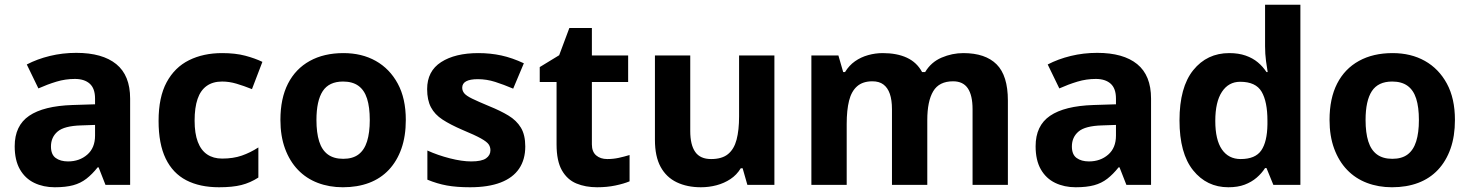

<svg xmlns="http://www.w3.org/2000/svg" viewBox="-20 -780 6203 810"><path d="M302 -557Q412 -557 470.5 -509.5Q529 -462 529 -364V0H425L396 -74H392Q369 -45 344.5 -26Q320 -7 288.5 1.5Q257 10 211 10Q163 10 124.5 -8.5Q86 -27 64 -65.5Q42 -104 42 -163Q42 -250 103 -291.5Q164 -333 286 -337L381 -340V-364Q381 -407 358.5 -427Q336 -447 296 -447Q256 -447 218 -435.5Q180 -424 142 -407L93 -508Q137 -531 190.5 -544Q244 -557 302 -557ZM323 -251Q251 -249 223 -225Q195 -201 195 -162Q195 -128 215 -113.5Q235 -99 267 -99Q315 -99 348 -127.5Q381 -156 381 -208V-253Z M904 10Q823 10 766 -19.5Q709 -49 679 -111Q649 -173 649 -270Q649 -370 683 -433Q717 -496 777.5 -526Q838 -556 917 -556Q973 -556 1014.5 -545Q1056 -534 1087 -519L1043 -404Q1008 -418 977.5 -427Q947 -436 917 -436Q878 -436 852 -417.5Q826 -399 813.5 -362.5Q801 -326 801 -271Q801 -217 814.5 -181.5Q828 -146 854 -128.5Q880 -111 917 -111Q964 -111 1000 -123.5Q1036 -136 1070 -158V-31Q1036 -9 998.5 0.5Q961 10 904 10Z M1692 -274Q1692 -205.6 1673.5 -153.1Q1654.9 -100.5 1620.5 -63.7Q1586 -27 1537 -8.5Q1488 10 1426.4 10Q1369.2 10 1320.6 -8.5Q1272 -27 1237 -63.5Q1202 -100 1182.5 -153Q1163 -206 1163 -274.2Q1163 -364.7 1195 -427.3Q1227.1 -489.9 1286.9 -522.9Q1346.7 -556 1429 -556Q1506.4 -556 1565.2 -523Q1624 -490 1658 -427.3Q1692 -364.7 1692 -274ZM1315 -273.8Q1315 -220 1326.5 -183.5Q1338 -147 1363 -128.5Q1388 -110 1428 -110Q1468 -110 1492.5 -128.5Q1517 -147 1528.5 -183.5Q1540 -220 1540 -273.6Q1540 -328 1528.5 -364Q1517 -400 1492 -418Q1467.1 -436 1427.3 -436Q1368 -436 1341.5 -395.5Q1315 -355 1315 -273.8Z M2196 -162Q2196 -107 2170 -68.5Q2144 -30 2092 -10Q2040 10 1963 10Q1906 10 1865 2.5Q1824 -5 1783 -22V-145Q1827 -125 1878 -112Q1929 -99 1968 -99Q2012 -99 2030.5 -112Q2049 -125 2049 -146Q2049 -160 2041.5 -171Q2034 -182 2009 -196Q1984 -210 1931 -232Q1880 -254 1847 -275.5Q1814 -297 1798 -327.5Q1782 -358 1782 -404Q1782 -480 1841 -518Q1900 -556 1998 -556Q2049 -556 2095 -546Q2141 -536 2190 -513L2145 -406Q2105 -423 2069 -434.5Q2033 -446 1996 -446Q1963 -446 1946.5 -437Q1930 -428 1930 -410Q1930 -397 1938.5 -386.5Q1947 -376 1971.5 -364Q1996 -352 2044 -332Q2091 -313 2125 -292.5Q2159 -272 2177.5 -241.5Q2196 -211 2196 -162Z M2542 -109Q2567 -109 2590 -114Q2613 -119 2636 -126V-15Q2612 -5 2576.5 2.5Q2541 10 2499 10Q2450 10 2411.5 -6Q2373 -22 2350.5 -61.5Q2328 -101 2328 -171V-434H2257V-497L2339 -547L2382 -662H2477V-546H2630V-434H2477V-171Q2477 -140 2495 -124.5Q2513 -109 2542 -109Z M3247 -546V0H3133L3113 -70H3105Q3088 -42 3061.5 -24.5Q3035 -7 3003 1.5Q2971 10 2937 10Q2879 10 2835 -11Q2791 -32 2767 -76Q2743 -120 2743 -190V-546H2892V-227Q2892 -169 2913 -139Q2934 -109 2980 -109Q3026 -109 3051.5 -130Q3077 -151 3087.5 -191Q3098 -231 3098 -289V-546Z M4044 -556Q4137 -556 4184.5 -508.5Q4232 -461 4232 -356V0H4083V-319.4Q4083 -377.7 4063 -407.4Q4043 -437 4000.8 -437Q3942 -437 3917 -395Q3892 -353 3892 -273.5V0H3743V-319.1Q3743 -358 3734 -384Q3725 -410 3707 -423.5Q3689 -437 3660.5 -437Q3620 -437 3596 -416Q3572 -395 3562 -355.2Q3552 -315.4 3552 -257.2V0H3403V-546H3517L3537.2 -476H3545Q3562 -504 3587 -521.5Q3611.9 -539 3642.5 -547.5Q3673 -556 3704 -556Q3764 -556 3806 -536.5Q3848 -517 3870 -476H3883Q3908 -518 3952.5 -537Q3997 -556 4044 -556Z M4609 -557Q4719 -557 4777.5 -509.5Q4836 -462 4836 -364V0H4732L4703 -74H4699Q4676 -45 4651.5 -26Q4627 -7 4595.5 1.5Q4564 10 4518 10Q4470 10 4431.5 -8.5Q4393 -27 4371 -65.5Q4349 -104 4349 -163Q4349 -250 4410 -291.5Q4471 -333 4593 -337L4688 -340V-364Q4688 -407 4665.5 -427Q4643 -447 4603 -447Q4563 -447 4525 -435.5Q4487 -424 4449 -407L4400 -508Q4444 -531 4497.5 -544Q4551 -557 4609 -557ZM4630 -251Q4558 -249 4530 -225Q4502 -201 4502 -162Q4502 -128 4522 -113.5Q4542 -99 4574 -99Q4622 -99 4655 -127.5Q4688 -156 4688 -208V-253Z M5162 10Q5071 10 5013.5 -61.5Q4956 -133 4956 -272Q4956 -412 5014 -484Q5072 -556 5166 -556Q5205 -556 5235 -545.5Q5265 -535 5286.5 -517Q5308 -499 5323 -476H5328Q5325 -492 5321 -522.5Q5317 -553 5317 -585V-760H5466V0H5352L5323 -71H5317Q5303 -49 5281.5 -30.5Q5260 -12 5231 -1Q5202 10 5162 10ZM5214 -109Q5276 -109 5301 -145.5Q5326 -182 5327 -255V-271Q5327 -351 5302.5 -393Q5278 -435 5212 -435Q5163 -435 5135 -392.5Q5107 -350 5107 -270Q5107 -190 5135 -149.5Q5163 -109 5214 -109Z M6118 -274Q6118 -205.6 6099.5 -153.1Q6080.9 -100.5 6046.5 -63.7Q6012 -27 5963 -8.5Q5914 10 5852.4 10Q5795.2 10 5746.6 -8.5Q5698 -27 5663 -63.5Q5628 -100 5608.5 -153Q5589 -206 5589 -274.2Q5589 -364.7 5621 -427.3Q5653.1 -489.9 5712.9 -522.9Q5772.7 -556 5855 -556Q5932.4 -556 5991.2 -523Q6050 -490 6084 -427.3Q6118 -364.7 6118 -274ZM5741 -273.8Q5741 -220 5752.5 -183.5Q5764 -147 5789 -128.5Q5814 -110 5854 -110Q5894 -110 5918.5 -128.5Q5943 -147 5954.5 -183.5Q5966 -220 5966 -273.6Q5966 -328 5954.5 -364Q5943 -400 5918 -418Q5893.1 -436 5853.3 -436Q5794 -436 5767.5 -395.5Q5741 -355 5741 -273.8Z"/></svg>

Font: Noto Sans Myanmar
Style: Regular
Weight: 400
Designer: Monotype Design Team
Foundry: Monotype Imaging Inc.
Version: Version 2.107